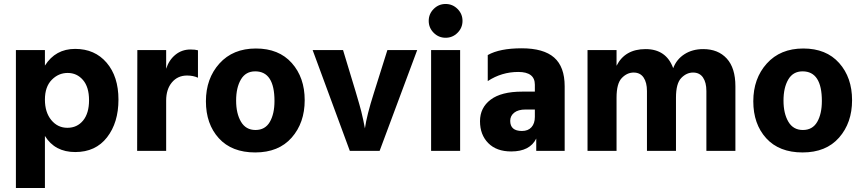

<svg xmlns="http://www.w3.org/2000/svg" viewBox="-20 -759 4342 966"><path d="M320.5 -392Q274 -392 240 -357Q206 -322 206 -258Q206 -194 238 -155Q270 -116 319 -116Q368 -116 398 -152.5Q428 -189 428 -255Q428 -321 397.5 -356.5Q367 -392 320.5 -392ZM206 187H60V-507H206V-429Q259 -513 358 -513Q457 -513 516.5 -443.5Q576 -374 576 -258Q576 -142 518.5 -68Q461 6 358.5 6Q256 6 206 -75Z M816 0H670L671 -507H816V-413Q830 -457 862.5 -483.5Q895 -510 938 -510Q962 -510 976 -506V-368Q952 -379 921 -379Q874 -379 845 -344.5Q816 -310 816 -253Z M1361 -251Q1361 -400 1264 -400Q1216 -400 1192 -359Q1168 -318 1168 -253Q1168 -188 1192.5 -146.5Q1217 -105 1265.5 -105Q1314 -105 1337.5 -145.5Q1361 -186 1361 -251ZM1267.5 -515Q1383 -515 1448 -442Q1513 -369 1513 -255Q1513 -141 1447.5 -66.5Q1382 8 1264 8Q1146 8 1081 -63.5Q1016 -135 1016 -249.5Q1016 -364 1084 -439.5Q1152 -515 1267.5 -515Z M1890 0H1740L1553 -507H1706Q1786 -246 1797.5 -199Q1809 -152 1816 -113Q1825 -178 1861 -291L1929 -507H2079Z M2282 -714Q2307 -689 2307 -654Q2307 -619 2282 -594Q2257 -569 2222 -569Q2187 -569 2162 -594Q2137 -619 2137 -654Q2137 -689 2162 -714Q2187 -739 2222 -739Q2257 -739 2282 -714ZM2295 0H2149V-507H2295Z M2552 3Q2478 3 2436.5 -39Q2395 -81 2395 -149Q2395 -217 2448.5 -257.5Q2502 -298 2607 -298H2671V-333Q2671 -397 2587.5 -397Q2504 -397 2434 -351V-482Q2494 -516 2604.5 -516Q2715 -516 2768 -469.5Q2821 -423 2821 -325V0H2678V-62Q2646 3 2552 3ZM2606 -100Q2637 -100 2654 -119Q2671 -138 2671 -171V-208H2624Q2587 -208 2567 -192Q2547 -176 2547 -151Q2547 -100 2606 -100Z M3680 0H3534V-301Q3534 -344 3517 -369Q3500 -394 3467 -394Q3434 -394 3407.5 -366.5Q3381 -339 3381 -268V0H3235V-301Q3235 -344 3218 -369Q3201 -394 3168 -394Q3135 -394 3108.5 -366.5Q3082 -339 3082 -268V0H2936V-507H3082V-428Q3124 -512 3228 -512Q3332 -512 3367 -416Q3384 -461 3424 -486.5Q3464 -512 3518 -512Q3593 -512 3636.5 -464.5Q3680 -417 3680 -325Z M4115 -251Q4115 -400 4018 -400Q3970 -400 3946 -359Q3922 -318 3922 -253Q3922 -188 3946.5 -146.5Q3971 -105 4019.5 -105Q4068 -105 4091.5 -145.5Q4115 -186 4115 -251ZM4021.5 -515Q4137 -515 4202 -442Q4267 -369 4267 -255Q4267 -141 4201.5 -66.5Q4136 8 4018 8Q3900 8 3835 -63.5Q3770 -135 3770 -249.5Q3770 -364 3838 -439.5Q3906 -515 4021.5 -515Z"/></svg>

Font: Hind Jalandhar
Style: Bold
Weight: 700
Designer: Namrata Goyal
Foundry: Indian Type Foundry
Version: Version 0.702;PS 1.0;hotconv 1.0.81;makeotf.lib2.5.63406